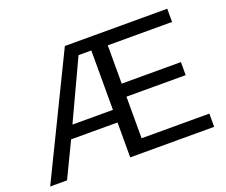

<svg xmlns="http://www.w3.org/2000/svg" viewBox="-113 -864 1226 1040"><g transform="rotate(-20 500.0 -344.0)"><path d="M205.6 -201.2 108.9 0H11.7L346.7 -688H937V-611.8H566.4V-391.1H907.7V-315.9H566.4V-76.2H957V0H473.1V-201.2ZM239.7 -273.9H473.1V-616.2H399.4Z"/></g></svg>

Font: Arimo
Style: Regular
Weight: 400
Designer: Steve Matteson
Foundry: Monotype Imaging Inc.
Version: Version 1.33